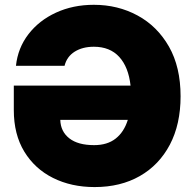

<svg xmlns="http://www.w3.org/2000/svg" viewBox="-20 -757 794 787"><path d="M367.7 9.8Q272.5 9.8 197.5 -27.6Q122.6 -64.9 79.6 -135.5Q36.6 -206.1 36.6 -305.7V-406.2H515.1Q506.8 -481.9 468.8 -523.7Q430.7 -565.4 364.7 -565.4Q318.4 -565.4 286.1 -545.2Q253.9 -524.9 244.6 -487.3H45.4Q53.2 -560.5 96.7 -616.9Q140.1 -673.3 209.7 -705.3Q279.3 -737.3 364.7 -737.3Q462.9 -737.3 543.7 -693.6Q624.5 -649.9 672.4 -566.2Q720.2 -482.4 720.2 -362.3Q720.2 -247.6 676.3 -164.1Q632.3 -80.6 553.2 -35.4Q474.1 9.8 367.7 9.8ZM503.9 -265.6H227.1Q228.5 -217.8 264.2 -189.9Q299.8 -162.1 365.7 -162.1Q419.9 -162.1 454.1 -189Q488.3 -215.8 503.9 -265.6Z"/></svg>

Font: Inter Black
Style: Regular
Weight: 900
Designer: Rasmus Andersson
Foundry: rsms
Version: Version 4.000;git-a52131595